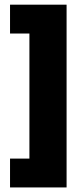

<svg xmlns="http://www.w3.org/2000/svg" viewBox="-20 -696 365 842"><path d="M272 126H24V-0.5H109V-549H24V-675.5H272Z"/></svg>

Font: Anek Tamil Medium ExtraBold
Style: Regular
Weight: 800
Version: Version 1.003